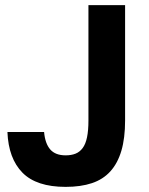

<svg xmlns="http://www.w3.org/2000/svg" viewBox="-20 -720 580 749"><path d="M236 9Q122 9 67.5 -46.5Q13 -102 9 -205H152Q156 -160 176 -137Q196 -114 236 -114Q258 -114 274.5 -120.5Q291 -127 302.5 -142.5Q314 -158 319.5 -184.5Q325 -211 325 -250V-700H468V-250Q468 -181 453.5 -132Q439 -83 410.5 -51.5Q382 -20 338.5 -5.5Q295 9 236 9Z"/></svg>

Font: Golos UI VF
Style: Regular
Weight: 400
Designer: A.Korolkova, Vitaly Kuzmin
Foundry: ParaType Ltd
Version: Version 2.000